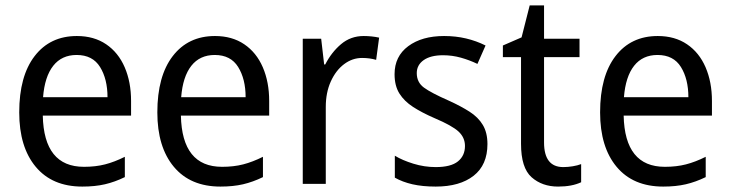

<svg xmlns="http://www.w3.org/2000/svg" viewBox="-20 -679 2695 709"><path d="M264 -546Q327 -546 372 -515.5Q417 -485 440.5 -430.5Q464 -376 464 -306V-252H138Q142 -63 290 -63Q333 -63 368 -72Q403 -81 441 -100V-25Q404 -7 367.5 1.5Q331 10 284 10Q173 10 112 -63Q51 -136 51 -264Q51 -398 108 -472Q165 -546 264 -546ZM263 -476Q208 -476 176.5 -436Q145 -396 139 -320H377Q377 -387 349.5 -431.5Q322 -476 263 -476Z M774 -546Q837 -546 882 -515.5Q927 -485 950.5 -430.5Q974 -376 974 -306V-252H648Q652 -63 800 -63Q843 -63 878 -72Q913 -81 951 -100V-25Q914 -7 877.5 1.5Q841 10 794 10Q683 10 622 -63Q561 -136 561 -264Q561 -398 618 -472Q675 -546 774 -546ZM773 -476Q718 -476 686.5 -436Q655 -396 649 -320H887Q887 -387 859.5 -431.5Q832 -476 773 -476Z M1323 -546Q1337 -546 1352 -544.5Q1367 -543 1380 -540L1369 -458Q1345 -465 1317 -465Q1281 -465 1250.5 -442Q1220 -419 1201.5 -378Q1183 -337 1183 -284V0H1098V-536H1166L1177 -441H1181Q1204 -486 1239.5 -516Q1275 -546 1323 -546Z M1780 -147Q1780 -70 1729 -30Q1678 10 1589 10Q1540 10 1503 1.5Q1466 -7 1438 -23V-104Q1466 -87 1506.5 -74.5Q1547 -62 1589 -62Q1645 -62 1671 -83Q1697 -104 1697 -140Q1697 -171 1673.5 -193Q1650 -215 1584 -243Q1538 -263 1505.5 -284Q1473 -305 1455 -333.5Q1437 -362 1437 -405Q1437 -471 1487.5 -508.5Q1538 -546 1620 -546Q1663 -546 1701 -537Q1739 -528 1773 -511L1743 -443Q1714 -457 1682 -466Q1650 -475 1616 -475Q1570 -475 1544.5 -457Q1519 -439 1519 -409Q1519 -375 1545.5 -355.5Q1572 -336 1638 -307Q1682 -287 1714 -266.5Q1746 -246 1763 -217.5Q1780 -189 1780 -147Z M2060 -62Q2077 -62 2095 -65Q2113 -68 2126 -73V-6Q2092 10 2041 10Q1982 10 1943 -24.5Q1904 -59 1904 -148V-468H1837V-511L1906 -541L1936 -659H1989V-536H2120V-468H1989V-153Q1989 -62 2060 -62Z M2409 -546Q2472 -546 2517 -515.5Q2562 -485 2585.5 -430.5Q2609 -376 2609 -306V-252H2283Q2287 -63 2435 -63Q2478 -63 2513 -72Q2548 -81 2586 -100V-25Q2549 -7 2512.5 1.5Q2476 10 2429 10Q2318 10 2257 -63Q2196 -136 2196 -264Q2196 -398 2253 -472Q2310 -546 2409 -546ZM2408 -476Q2353 -476 2321.5 -436Q2290 -396 2284 -320H2522Q2522 -387 2494.5 -431.5Q2467 -476 2408 -476Z"/></svg>

Font: Noto Sans Khmer SemiCondensed
Style: Regular
Weight: 400
Width: 4
Designer: Danh Hong and the Monotype Design Team
Foundry: Monotype Imaging Inc.
Version: Version 2.004; ttfautohint (v1.8.4.7-5d5b)